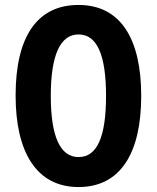

<svg xmlns="http://www.w3.org/2000/svg" viewBox="-20 -745 633 775"><path d="M550 -358C550 -585 469 -725 297 -725C131 -725 43 -599 43 -359C43 -133 126 10 297 10C469 10 550 -131 550 -358ZM185 -358C185 -522 223 -606 297 -606C371 -606 408 -525 408 -358C408 -190 371 -111 297 -111C223 -111 185 -194 185 -358Z"/></svg>

Font: Noto Sans Thai Looped ExtraCondensed
Style: Bold
Weight: 700
Width: 2
Designer: Sasikarn Vongin, Ben Mitchell
Foundry: The Fontpad Ltd
Version: Version 1.001